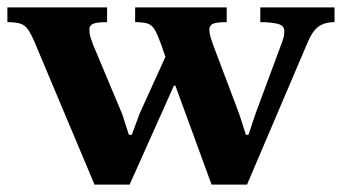

<svg xmlns="http://www.w3.org/2000/svg" viewBox="-37 -493 926 520"><path d="M632 7H536L438 -261H434L314 7H219L60 -371Q49 -398 40 -411.5Q31 -425 18 -429Q5 -433 -17 -433V-473H253V-433Q225 -433 215 -428.5Q205 -424 205 -413Q205 -401 208 -392.5Q211 -384 215 -372L294 -184L312 -128H320L341 -185L411 -339L400 -371Q390 -399 382.5 -412Q375 -425 363.5 -429Q352 -433 329 -433V-473H577V-433Q549 -433 539.5 -428.5Q530 -424 530 -413Q530 -403 533 -393.5Q536 -384 540 -372L611 -184L629 -128H636L655 -185L727 -379Q730 -387 731.5 -393.5Q733 -400 733 -409Q733 -424 715 -428.5Q697 -433 668 -433V-473H869V-433Q842 -433 825 -420.5Q808 -408 794 -373Z"/></svg>

Font: STIX Two Text
Style: Bold
Weight: 700
Designer: Ross Mills, John Hudson & Paul Hanslow, Tiro Typeworks Ltd; with prior portions MicroPress Inc., and Coen Hoffman.
Foundry: Tiro Typeworks Ltd
Version: Version 2.13 b171